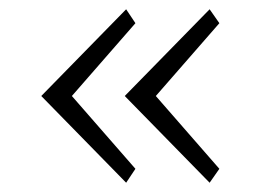

<svg xmlns="http://www.w3.org/2000/svg" viewBox="-20 -439 562 414"><path d="M252 -45 69 -232 252 -419 272 -389 135 -232 272 -75ZM249 -232 432 -419 453 -389 316 -232 453 -75 432 -45Z"/></svg>

Font: Ancizar Sans Thin
Style: Regular
Weight: 100
Designer: Cesar Puertas, Viviana Monsalve, Julian Moncada, Julian Prieto, Jose Castro, Mariel Hernandez, Felipe Aragon, Sara Alarc
Version: Version 8.100